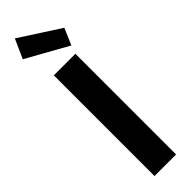

<svg xmlns="http://www.w3.org/2000/svg" viewBox="-326 -954 944 944"><g transform="rotate(-45 145.5 -482.0)"><path d="M71 0V-700H221V0ZM236 -743 19 -864 64 -964 273 -829Z"/></g></svg>

Font: DM Sans 11pt Black
Style: Regular
Weight: 900
Version: Version 4.004;gftools[0.9.30]